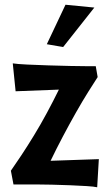

<svg xmlns="http://www.w3.org/2000/svg" viewBox="-20 -780 468 812"><path d="M393 -454Q378 -431 353.5 -392Q329 -353 301.5 -304.5Q274 -256 246 -203Q218 -150 194 -100L398 -107L391 12Q378 9 347 7Q316 5 277.5 3.5Q239 2 199 1Q159 0 129 0H37L26 -58Q45 -85 70.5 -123.5Q96 -162 123.5 -207Q151 -252 178 -302Q205 -352 229 -401L46 -394L34 -512Q53 -509 94.5 -507Q136 -505 184 -503.5Q232 -502 278 -501Q324 -500 352 -500H385ZM379 -748 247 -581 178 -593 257 -760Z"/></svg>

Font: Cantora One
Style: Regular
Weight: 400
Designer: Pablo Impallari, Rodrigo Fuenzalida
Foundry: Pablo Impallari
Version: Version 1.002; ttfautohint (v0.8) -G 200 -r 50